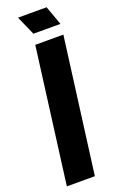

<svg xmlns="http://www.w3.org/2000/svg" viewBox="-180 -995 642 1041"><g transform="rotate(-20 141.5 -475.0)"><path d="M76.2 -950.2H241.2L280.8 -839.8H125ZM275.9 -779.8 173.8 0H12.2L113.8 -779.8Z"/></g></svg>

Font: Cooper Hewitt
Style: Bold Italic
Weight: 712
Designer: Village Type and Design LLC
Foundry: Cooper Hewitt Smithsonian Design Museum
Version: 1.000